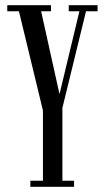

<svg xmlns="http://www.w3.org/2000/svg" viewBox="-20 -720 400 740"><path d="M97 0V-23.5H145.5V-294L53 -676.5H8V-700H176.5V-676.5H138.5L218 -318H200L286 -676.5H245V-700H356V-676.5H311.5L220.5 -304V-23.5H265.5V0Z"/></svg>

Font: Imbue 48pt
Style: Regular
Weight: 400
Designer: Tyler Finck
Foundry: Etcetera Type Company
Version: Version 1.102